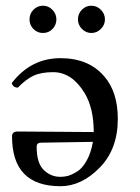

<svg xmlns="http://www.w3.org/2000/svg" viewBox="-20 -641 487 670"><path d="M83 -573.2Q83 -593.3 96.9 -607.2Q110.8 -621.1 129.9 -621.1Q148.9 -621.1 162.8 -606.9Q176.8 -592.8 176.8 -573.2Q176.8 -554.2 163.3 -540Q149.9 -525.9 129.9 -525.9Q109.9 -525.9 96.4 -540Q83 -554.2 83 -573.2ZM252 -573.2Q252 -593.3 265.9 -607.2Q279.8 -621.1 298.8 -621.1Q317.9 -621.1 332 -606.9Q346.2 -592.8 346.2 -573.2Q346.2 -554.2 332 -540Q317.9 -525.9 298.8 -525.9Q279.8 -525.9 265.9 -540Q252 -554.2 252 -573.2ZM304.2 -146 123 -143.1Q107.9 -143.1 107.9 -128.9Q107.9 -71.8 132.6 -47.9Q157.2 -23.9 190.9 -23.9Q204.1 -23.9 217 -27.3Q230 -30.8 248.5 -42Q267.1 -53.2 282.2 -80.1Q297.4 -106.9 304.2 -146ZM42 -335Q24.9 -335.9 21 -351.1Q87.9 -438 190.9 -438Q290 -438 344.2 -374Q391.1 -319.8 391.1 -226.1Q391.1 -120.1 327.6 -55.7Q264.2 8.8 190.9 8.8Q22 8.8 22 -165Q22 -182.1 41 -182.1L307.1 -180.2Q307.1 -264.2 274.9 -316.9Q231 -388.7 166 -389.2Q124 -389.2 97.4 -377Q70.8 -364.7 42 -335Z"/></svg>

Font: Linux Libertine Capitals
Style: Small Caps
Weight: 400
Designer: Philipp H. Poll
Foundry: Philipp H. Poll
Version: Version 5.1.3